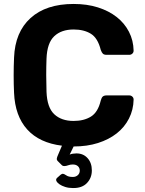

<svg xmlns="http://www.w3.org/2000/svg" viewBox="-20 -730 733 970"><path d="M348 220Q327 220 309.5 214.5Q292 209 280.5 201Q269 193 265 184.5Q261 176 268 169L286 153Q293 148 296 148Q304 148 315 156Q326 164 348 164Q363 164 373 155Q383 146 383 132Q383 118 373.5 109.5Q364 101 348 101Q335 101 324.5 105Q314 109 305 109Q296 109 291 103L272 84Q266 78 267 71Q268 64 273 53L293 6Q179 -8 117.5 -76Q56 -144 51 -261Q49 -302 49 -349Q49 -396 51 -439Q56 -568 134.5 -639Q213 -710 352 -710Q420 -710 475 -692.5Q530 -675 569.5 -644Q609 -613 631.5 -569.5Q654 -526 655 -474Q655 -465 648.5 -459Q642 -453 633 -453H519Q506 -453 500 -458.5Q494 -464 489 -478Q474 -538 439 -559.5Q404 -581 352 -581Q290 -581 254 -547Q218 -513 215 -434Q212 -352 215 -266Q218 -187 254 -153Q290 -119 352 -119Q404 -119 439.5 -141Q475 -163 489 -222Q493 -237 499.5 -242.5Q506 -248 519 -248H633Q642 -248 648.5 -242Q655 -236 655 -227Q654 -175 631.5 -131Q609 -87 569.5 -56Q530 -25 475 -7.5Q420 10 352 10L332 51Q338 48 348 46.5Q358 45 366 45Q401 45 422.5 69Q444 93 444 131Q444 169 419 195Q394 221 348 220Z"/></svg>

Font: Fz Rubik SemBd
Style: Regular
Weight: 600
Designer: Hubert and Fischer
Foundry: Hubert and Fischer
Version: Vit hóa bi FontZin.com